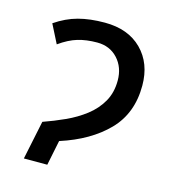

<svg xmlns="http://www.w3.org/2000/svg" viewBox="-88 -618 611 689"><g transform="rotate(15 218.0 -273.0)"><path d="M93 -144Q133 -158 172.5 -176Q212 -194 244.5 -219Q277 -244 296.5 -278Q316 -312 316 -357Q316 -406 286.5 -438Q257 -470 210 -470Q170 -470 138 -460.5Q106 -451 71 -426L36 -495Q77 -523 120 -534.5Q163 -546 218 -546Q305 -546 355.5 -495.5Q406 -445 406 -362Q406 -259 342 -193.5Q278 -128 169 -93L150 0H63Z"/></g></svg>

Font: Noto Sans
Style: Italic
Weight: 400
Italic angle: -12°
Designer: Monotype Design Team
Foundry: Monotype Imaging Inc.
Version: Version 2.013; ttfautohint (v1.8.4.7-5d5b)